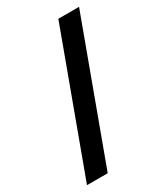

<svg xmlns="http://www.w3.org/2000/svg" viewBox="-182 -795 754 875"><g transform="rotate(-30 195.5 -357.0)"><path d="M384 -718H275L9 4H118Z"/></g></svg>

Font: Noto Sans Thai Looped UI Narrow Medium
Style: Regular
Weight: 500
Width: 4
Designer: Cadson Demak Team
Foundry: Cadson Demak Co., Ltd.
Version: Version 1.000